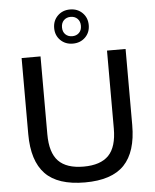

<svg xmlns="http://www.w3.org/2000/svg" viewBox="-64 -1049 896 1112"><g transform="rotate(-5 384.0 -493.0)"><path d="M385 9.5Q227.5 9.5 154.5 -66.2Q81.5 -142 81.5 -298V-740H191.5V-287.5Q191.5 -180 238.8 -131.2Q286 -82.5 385 -82.5Q483.5 -82.5 530.8 -131.2Q578 -180 578 -287.5V-740H686V-298Q686 -142 613.5 -66.2Q541 9.5 385 9.5ZM385 -797.5Q341.5 -797.5 313 -825.5Q284.5 -853.5 284.5 -896.5Q284.5 -939.5 313 -967.8Q341.5 -996 385 -996Q428.5 -996 457 -967.8Q485.5 -939.5 485.5 -896.5Q485.5 -853.5 457 -825.5Q428.5 -797.5 385 -797.5ZM385 -840.5Q409 -840.5 424.5 -855.5Q440 -870.5 440 -896.5Q440 -922.5 424.5 -937.8Q409 -953 385 -953Q361 -953 345.5 -937.8Q330 -922.5 330 -896.5Q330 -870.5 345.5 -855.5Q361 -840.5 385 -840.5Z"/></g></svg>

Font: Encode Sans SemiExpanded SemiExpanded Medium
Style: Regular
Weight: 500
Width: 6
Designer: Multiple Designers
Foundry: Impallari Type
Version: Version 3.000; ttfautohint (v1.8.3) -l 8 -r 50 -G 200 -x 14 